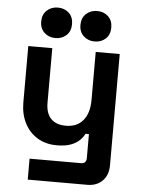

<svg xmlns="http://www.w3.org/2000/svg" viewBox="-60 -757 736 1004"><g transform="rotate(5 308.0 -255.0)"><path d="M124 200V90H394Q422 90 422 60V-65H404Q396 -48 379 -31Q362 -14 333 -3Q304 8 259 8Q201 8 157.5 -18.5Q114 -45 90 -92Q66 -139 66 -200V-496H192V-210Q192 -154 219.5 -126Q247 -98 298 -98Q356 -98 388 -136.5Q420 -175 420 -244V-496H546V88Q546 139 516 169.5Q486 200 436 200ZM409 -550Q375 -550 351.5 -571.5Q328 -593 328 -630Q328 -667 351.5 -688.5Q375 -710 409 -710Q444 -710 467 -688.5Q490 -667 490 -630Q490 -593 467 -571.5Q444 -550 409 -550ZM203 -550Q169 -550 145.5 -571.5Q122 -593 122 -630Q122 -667 145.5 -688.5Q169 -710 203 -710Q238 -710 261 -688.5Q284 -667 284 -630Q284 -593 261 -571.5Q238 -550 203 -550Z"/></g></svg>

Font: Space Grotesk
Style: Bold
Weight: 700
Designer: Florian Karsten
Foundry: Florian Karsten
Version: Version 2.000